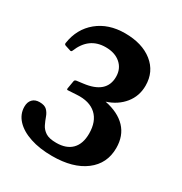

<svg xmlns="http://www.w3.org/2000/svg" viewBox="-176 -880 971 1024"><g transform="rotate(30 309.0 -368.0)"><path d="M289 13Q212 13 153.5 -6.5Q95 -26 62.5 -61Q30 -96 30 -142Q30 -170 45.5 -186.5Q61 -203 89 -203Q120 -203 134.5 -188.5Q149 -174 156.5 -152.5Q164 -131 174.5 -109.5Q185 -88 207 -73.5Q229 -59 273 -59Q335 -59 368 -92.5Q401 -126 401 -189Q401 -264 359 -302.5Q317 -341 240 -336L189 -333Q179 -331 181 -342L189 -389Q190 -398 201 -400L240 -405Q374 -421 374 -523Q374 -573 339.5 -603Q305 -633 248 -633Q145 -633 103 -528Q99 -519 90 -523L59 -533Q49 -536 51 -546Q65 -639 132 -694Q199 -749 300 -749Q406 -749 470 -698Q534 -647 534 -561Q534 -497 495.5 -449.5Q457 -402 392 -381Q476 -364 520.5 -317Q565 -270 565 -195Q565 -99 491 -43Q417 13 289 13Z"/></g></svg>

Font: Hahmlet
Style: Bold
Weight: 700
Designer: Minjoo Ham & Mark Frömberg
Foundry: hypertype
Version: Version 1.002; ttfautohint (v1.8.3)